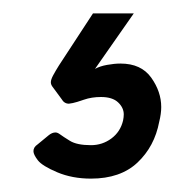

<svg xmlns="http://www.w3.org/2000/svg" viewBox="-20 -47 291 287"><path d="M116 220Q88 220 65.5 210.5Q43 201 36.5 192.5Q30 184 30 179Q30 173 36 169L53 155Q58 151 63 151Q66 151 70 154Q74 157 84.5 163.5Q95 170 116 170Q133 170 146.5 160Q160 150 164 133Q165 128 165 124Q165 114 156.5 106Q148 98 131 98Q117 98 105.5 102Q94 106 89 107Q84 108 83 108Q76 108 72 101L58 82Q56 79 56 76Q56 72 59.5 65.5Q63 59 68 51L119 -27H180L122 56Q129 52 140 50Q151 48 160 48Q191 48 206 69Q221 90 221 113Q221 123 218 135Q211 172 185.5 196Q160 220 116 220Z"/></svg>

Font: SVN-Rubik
Style: Italic
Weight: 400
Italic angle: -12°
Designer: Hubert and Fischer
Foundry: Hubert & Fischer
Version: Version 2.101; ttfautohint (v1.8.3)